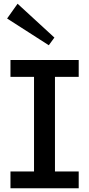

<svg xmlns="http://www.w3.org/2000/svg" viewBox="-20 -1007 477 1027"><path d="M36 0V-90H162V-596H36V-686H401V-596H274V-90H401V0ZM241 -765 18 -908 74 -987 271 -806Z"/></svg>

Font: BioRhyme ExtraBold Medium
Style: Regular
Weight: 500
Version: Version 1.600;gftools[0.9.33]